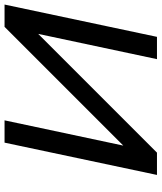

<svg xmlns="http://www.w3.org/2000/svg" viewBox="47 -757 710 844"><g transform="rotate(-90 402.0 -335.0)"><path d="M804 -670H706L184 -148L295 -670H197L55 0H153L675 -522L564 0H662Z"/></g></svg>

Font: LT Wave
Style: Italic
Weight: 400
Designer: Daniel Lyons
Version: Version 2.5 (Glyphs App)